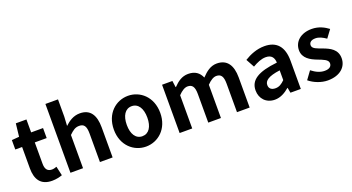

<svg xmlns="http://www.w3.org/2000/svg" viewBox="-52 -1438 3840 2092"><g transform="rotate(-20 1868.0 -392.0)"><path d="M284 14C333 14 372 3 402 -7L378 -114C363 -108 341 -102 323 -102C273 -102 247 -132 247 -196V-444H385V-560H247V-710H124L107 -560L21 -553V-444H100V-196C100 -70 151 14 284 14Z M499 0H645V-385C687 -426 716 -448 762 -448C817 -448 841 -417 841 -331V0H988V-349C988 -490 936 -574 815 -574C739 -574 684 -534 639 -492L645 -597V-798H499Z M1373 14C1513 14 1642 -94 1642 -279C1642 -466 1513 -574 1373 -574C1233 -574 1104 -466 1104 -279C1104 -94 1233 14 1373 14ZM1373 -106C1297 -106 1254 -174 1254 -279C1254 -385 1297 -454 1373 -454C1449 -454 1492 -385 1492 -279C1492 -174 1449 -106 1373 -106Z M1765 0H1911V-385C1951 -427 1987 -448 2019 -448C2072 -448 2097 -417 2097 -331V0H2244V-385C2284 -427 2320 -448 2352 -448C2405 -448 2430 -417 2430 -331V0H2577V-349C2577 -490 2522 -574 2403 -574C2330 -574 2276 -530 2225 -476C2198 -538 2151 -574 2071 -574C1998 -574 1946 -534 1899 -485H1895L1885 -560H1765Z M2867 14C2931 14 2987 -18 3036 -60H3039L3050 0H3170V-327C3170 -489 3097 -574 2955 -574C2867 -574 2787 -541 2721 -500L2774 -403C2826 -433 2876 -456 2928 -456C2997 -456 3021 -414 3023 -359C2798 -335 2701 -272 2701 -152C2701 -57 2767 14 2867 14ZM2915 -101C2872 -101 2841 -120 2841 -164C2841 -214 2887 -251 3023 -269V-156C2988 -121 2957 -101 2915 -101Z M3480 14C3626 14 3703 -65 3703 -163C3703 -267 3621 -304 3547 -332C3488 -354 3433 -369 3433 -410C3433 -442 3457 -464 3507 -464C3549 -464 3588 -444 3628 -416L3694 -505C3647 -540 3585 -574 3503 -574C3377 -574 3295 -503 3295 -402C3295 -309 3377 -266 3448 -239C3507 -216 3565 -197 3565 -155C3565 -120 3540 -96 3484 -96C3432 -96 3384 -118 3334 -157L3267 -65C3322 -19 3405 14 3480 14Z"/></g></svg>

Font: Noto Sans T Chinese Bold
Style: Bold
Weight: 700
Designer: Ryoko NISHIZUKA (kana & ideographs); Paul D. Hunt (Latin, Greek & Cyrillic); Wenlong ZHANG (bopomofo); Sandoll Communica
Foundry: Adobe Systems Incorporated
Version: Version 1.000;PS 1;hotconv 1.0.78;makeotf.lib2.5.61930